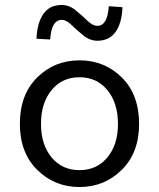

<svg xmlns="http://www.w3.org/2000/svg" viewBox="-20 -741 640 773"><path d="M60 -242Q60 -360 129.5 -429Q199 -498 300 -498Q401 -498 470.5 -429Q540 -360 540 -242Q540 -126 470 -57Q400 12 300 12Q200 12 130 -57Q60 -126 60 -242ZM455 -242Q455 -326 412.5 -378Q370 -430 300 -430Q230 -430 187.5 -378Q145 -326 145 -242Q145 -159 187.5 -107.5Q230 -56 300 -56Q370 -56 412.5 -107.5Q455 -159 455 -242ZM372 -577Q342 -577 316 -598Q290 -619 268.5 -640Q247 -661 229 -661Q187 -661 182 -582L127 -585Q129 -647 154 -684Q179 -721 228 -721Q258 -721 284 -700Q310 -679 331.5 -658Q353 -637 372 -637Q413 -637 418 -716L473 -712Q471 -650 446 -613.5Q421 -577 372 -577Z"/></svg>

Font: TypoPRO Source Code Pro
Style: Regular
Weight: 400
Monospace: yes
Designer: Paul D. Hunt, Teo Tuominen
Foundry: Adobe Systems Incorporated
Version: Version 2.010;PS 1.0;hotconv 1.0.84;makeotf.lib2.5.63406